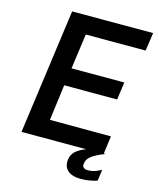

<svg xmlns="http://www.w3.org/2000/svg" viewBox="-129 -813 885 1072"><g transform="rotate(15 313.5 -277.5)"><path d="M606 -618 621 -723H153L54 0H428C367 23 349 50 345 81C337 135 373 168 440 168C480 168 514 160 535 153L544 88C526 97 502 111 468 111C442 111 433 100 436 80C439 48 468 25 539 -2L529 -3L543 -105L190 -106L217 -313H523L537 -415H232L260 -618Z"/></g></svg>

Font: United Sans SemiBold
Style: Italic
Weight: 600
Italic angle: -8°
Designer: Pablo Impallari, Rodrigo Fuenzalida (Modified by Dan O. Williams)
Version: Version 1.000;PS 001.000;hotconv 1.0.88;makeotf.lib2.5.64775